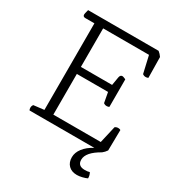

<svg xmlns="http://www.w3.org/2000/svg" viewBox="-193 -766 983 1066"><g transform="rotate(30 298.0 -233.0)"><path d="M520 0H55Q51 -6 51 -16Q51 -27 58 -36L125 -44V-599H67Q51 -599 51 -613Q51 -620 56 -637L58 -645H510Q524 -634 534 -619L536 -487Q530 -483 520 -483Q509 -483 500 -490L475 -599H181V-352H381L390 -405Q393 -423 407 -423Q411 -423 423 -418L429 -415V-239Q423 -235 413 -235Q402 -235 393 -242L381 -307H181V-46H485L510 -155Q519 -162 530 -162Q540 -162 546 -158L544 -26Q534 -11 520 0ZM470 0H520Q440 45 440 93Q440 133 485 133Q504 133 516 129Q525 144 525 164Q513 170 494.5 174.5Q476 179 461 179Q427 179 407.5 159.5Q388 140 388 107Q388 77 409.5 49Q431 21 470 0Z"/></g></svg>

Font: Scope One
Style: Regular
Weight: 400
Designer: Dalton Maag Ltd
Foundry: Dalton Maag Ltd
Version: Version 1.002; ttfautohint (v1.4.1) -l 11 -r 50 -G 50 -x 14 